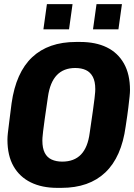

<svg xmlns="http://www.w3.org/2000/svg" viewBox="-20 -899 649 929"><path d="M257 10Q183 10 129 -16.5Q75 -43 45.5 -94.5Q16 -146 16 -223Q16 -236 18 -255Q20 -274 24.5 -308Q29 -342 36 -399Q57 -548 135.5 -622Q214 -696 348 -696H368Q443 -696 496.5 -670Q550 -644 579.5 -592Q609 -540 609 -463Q609 -451 607 -432Q605 -413 601 -379Q597 -345 588 -287Q568 -139 489.5 -64.5Q411 10 277 10ZM281 -117Q339 -117 372 -151.5Q405 -186 414 -256Q424 -323 429.5 -363Q435 -403 437.5 -424Q440 -445 440.5 -454Q441 -463 441 -468Q441 -505 429 -527.5Q417 -550 395.5 -560Q374 -570 344 -570Q288 -570 255 -535.5Q222 -501 212 -431Q202 -364 196.5 -324Q191 -284 188.5 -263Q186 -242 185.5 -233Q185 -224 185 -219Q185 -182 196.5 -159.5Q208 -137 230 -127Q252 -117 281 -117ZM190 -757 207 -879H331L314 -757ZM430 -757 447 -879H570L553 -757Z"/></svg>

Font: Chivo Mono
Style: Bold Italic
Weight: 700
Italic angle: -8.05°
Monospace: yes
Version: Version 1.008